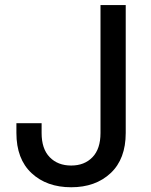

<svg xmlns="http://www.w3.org/2000/svg" viewBox="-20 -748 613 777"><path d="M268.1 9.8Q168.9 9.8 107.7 -47.4Q46.4 -104.5 46.4 -210V-249.5H148.4V-209.5Q148.4 -145.5 181.2 -111.8Q213.9 -78.1 268.1 -78.1Q321.8 -78.1 354.2 -111.8Q386.7 -145.5 386.7 -209.5V-727.5H488.8V-210Q488.8 -104.5 427.7 -47.4Q366.7 9.8 268.1 9.8Z"/></svg>

Font: Inter Cardless
Style: Regular
Weight: 400
Designer: Rasmus Andersson
Foundry: rsms
Version: Version 4.001;git-9221beed3